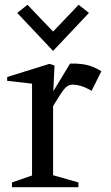

<svg xmlns="http://www.w3.org/2000/svg" viewBox="-20 -783 464 803"><path d="M30 -20 131 -55 114 -32V-451L132 -431L10 -445V-461L187 -516L208 -509L202 -382L193 -385L273 -517Q298 -518 322 -515Q346 -512 366.5 -504Q387 -496 404 -485L363 -403L349 -411Q332 -420 315 -424.5Q298 -429 283 -429Q264 -429 249 -411Q234 -393 205 -344Q198 -332 191 -319L202 -355V-32L185 -55L308 -20V0H30ZM52 -729 95 -763 202 -651 309 -763 352 -729 202 -570Z"/></svg>

Font: Wittgenstein
Style: Regular
Weight: 400
Designer: Jörg Drees
Foundry: Jörg Drees
Version: Version 1.003;Glyphs 3.1.2 (3151)